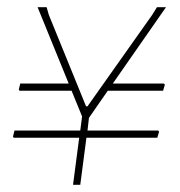

<svg xmlns="http://www.w3.org/2000/svg" viewBox="-20 -511 498 531"><path d="M433 -280 436 -277 431 -260H278L226 -185L222 -150H417L420 -147L415 -130H219L202 0H182L199 -130H18L16 -133L20 -150H202L207 -189L178 -260H34L32 -263L36 -280H170L84 -491H109L115 -470L218 -217H222L401 -470L414 -491H439L292 -280Z"/></svg>

Font: Luna Sans Thin
Style: Italic
Weight: 250
Italic angle: -7°
Designer: Juan Pablo del Peral
Foundry: Huerta Tipografica
Version: Version 2.001; ttfautohint (v1.5)